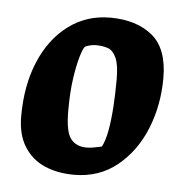

<svg xmlns="http://www.w3.org/2000/svg" viewBox="-36 -743 407 422"><g transform="rotate(5 167.0 -531.5)"><path d="M142 -356Q105 -356 76.5 -368.5Q48 -381 31.5 -407.5Q15 -434 15 -474Q15 -542 37 -594.5Q59 -647 99 -677Q139 -707 191 -707Q249 -707 284 -678.5Q319 -650 319 -585Q319 -525 298 -473Q277 -421 237 -388.5Q197 -356 142 -356ZM164 -418Q172 -418 179.5 -419.5Q187 -421 192.5 -422Q198 -423 198 -424Q205 -438 209 -460Q213 -482 215 -511Q217 -540 217 -573Q217 -605 210 -620.5Q203 -636 191.5 -640Q180 -644 165 -644Q161 -644 155.5 -643Q150 -642 146 -640.5Q142 -639 141 -638Q137 -634 131.5 -615.5Q126 -597 121.5 -567Q117 -537 117 -495Q117 -449 129 -433.5Q141 -418 164 -418Z"/></g></svg>

Font: Faustina
Style: Bold Italic
Weight: 700
Italic angle: -8°
Designer: Alfonso Garcia
Foundry: http://www.omnibus-type.com
Version: Version 1.200